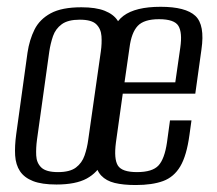

<svg xmlns="http://www.w3.org/2000/svg" viewBox="-20 -524 625 554"><path d="M142.8 8.4Q100.6 8.4 75.3 -1.5Q50 -11.4 37.7 -30Q25.4 -48.5 23.7 -75.5Q22.1 -102.4 26.8 -136.8L59.4 -372.3Q65 -409.5 79.7 -438.9Q94.4 -468.3 126.4 -485.7Q158.3 -503 214.8 -503Q256.8 -503 282.1 -492.9Q307.4 -482.9 319.2 -465Q331 -447.2 333.3 -423.6Q335.6 -400 331.3 -372.3L299.5 -137.1Q292.7 -91.3 277.3 -58.6Q261.8 -26 230.2 -8.8Q198.6 8.4 142.8 8.4ZM147.4 -27.4Q181.6 -27.4 199.1 -40.6Q216.6 -53.8 224 -75.4Q231.5 -97 234.6 -120.8L270.9 -375.2Q274.3 -398.6 272.8 -419.7Q271.3 -440.8 257.8 -454Q244.4 -467.2 210.2 -467.2Q176 -467.2 158.1 -454Q140.2 -440.8 132.9 -419.7Q125.7 -398.6 122.2 -375.2L86.7 -120.8Q83.5 -97 84.5 -75.4Q85.5 -53.8 99.3 -40.6Q113.2 -27.4 147.4 -27.4ZM371.4 9.9Q335.6 9.9 311 3.9Q286.5 -2.1 272 -17.5Q257.6 -32.9 253.4 -61.2Q249.3 -89.6 256.1 -134L290.1 -381.5Q301.1 -452 336.1 -478.2Q371 -504.4 443.4 -504.4Q515.7 -504.4 543.7 -478.2Q571.6 -452 561.3 -381.5L543.5 -253.7H334.2L314.5 -113Q308.3 -65.3 320.1 -46.4Q331.9 -27.4 375.2 -27.4Q419.6 -27.4 437.2 -46.4Q454.8 -65.3 461.8 -113L470.5 -176.6H532.5L526.6 -134.2Q518.5 -74.9 500.2 -44Q481.9 -13.1 450.6 -1.6Q419.4 9.9 371.4 9.9ZM339.3 -286.5H485.8L500.2 -386.6Q506.5 -429.9 494.8 -449.3Q483.1 -468.6 438.8 -468.6Q395.5 -468.6 377.4 -449.3Q359.2 -429.9 353.7 -386.6Z"/></svg>

Font: Alumni Sans Thin
Style: Italic
Weight: 100
Italic angle: -8°
Designer: Robert E. Leuschke
Foundry: Robert E. Leuschke
Version: Version 1.016